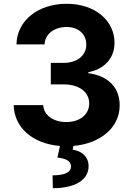

<svg xmlns="http://www.w3.org/2000/svg" viewBox="-20 -757 699 1007"><path d="M364.7 8.5C508.5 -4.3 608 -89.5 607.6 -204.2C608 -294.7 550.4 -359.4 443.5 -372.9V-378.6C524.9 -393.1 581 -450.6 580.6 -532.3C581 -647 480.5 -737.2 329.9 -737.2C180.8 -737.2 68.5 -649.9 66.4 -524.1H213.8C215.6 -579.5 266.3 -615.4 329.2 -615.4C391.3 -615.4 432.9 -577.8 432.5 -523.1C432.9 -465.9 384.2 -427.2 314.3 -427.2H246.4V-314.3H314.3C396.7 -314.3 448.2 -273.1 447.8 -214.5C448.2 -156.6 398.4 -116.8 328.1 -116.8C260.3 -116.8 209.5 -152.3 206.7 -205.6H51.8C54.3 -87.4 152.3 -2.8 294.7 8.5L281.2 69.2C330.6 75.3 353.3 89.1 352.3 118.3C351.2 148.4 315.3 162.6 255.7 162.6L257.1 230.1C376.1 230.1 445 185 444.6 114.3C444.2 64.6 409.8 35.5 361.2 28.1Z"/></svg>

Font: Karasuma Gothic
Style: Bold
Weight: 700
Designer: Rasmus Andersson / Ryoko Nishizuka
Foundry: Genbu
Version: Version 1.00